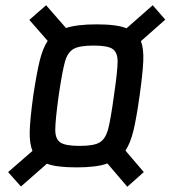

<svg xmlns="http://www.w3.org/2000/svg" viewBox="-20 -710 661 733"><path d="M11 -53 104 -134Q92 -163 93.5 -210.5Q95 -258 107 -345Q120 -431 131.5 -478Q143 -525 162 -554L92 -634L156 -690L232 -603Q273 -617 349 -617Q427 -617 463 -602L563 -690L611 -635L518 -553Q529 -524 527 -477Q525 -430 513 -345Q501 -259 489.5 -211.5Q478 -164 459 -135L529 -53L466 3L390 -86Q350 -71 272 -71Q196 -71 159 -85L60 2ZM415 -345Q429 -440 429 -475Q429 -510 410 -523Q391 -536 337 -536Q283 -536 260.5 -523Q238 -510 228 -474.5Q218 -439 204 -345Q191 -250 191 -214.5Q191 -179 210.5 -166Q230 -153 284 -153Q338 -153 360 -166Q382 -179 392 -214Q402 -249 415 -345Z"/></svg>

Font: Assailand Medium
Style: Italic
Weight: 500
Italic angle: -8°
Designer: Hector Gatti with collaboration of the Omnibus-Type team
Foundry: Omnibus-Type
Version: Version 0.072;October 19, 2019;FontCreator 12.0.0.2547 64-bi